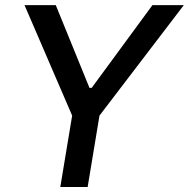

<svg xmlns="http://www.w3.org/2000/svg" viewBox="-20 -748 755 768"><path d="M78.1 -727.5H203.1L337.9 -396.5H346.7L589.8 -727.5H715.3L377.9 -285.6L330.6 0H221.2L268.6 -285.6Z"/></svg>

Font: Inter Tight Medium
Style: Italic
Weight: 500
Italic angle: -9.39999°
Designer: Rasmus Andersson
Foundry: rsms
Version: Version 3.004